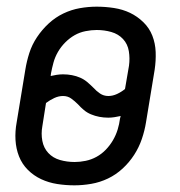

<svg xmlns="http://www.w3.org/2000/svg" viewBox="-20 -548 540 576"><path d="M203 8Q177 8 151.5 4Q126 0 103.5 -10.5Q81 -21 63.5 -38.5Q46 -56 37 -79Q28 -102 26.5 -128Q25 -154 30 -181L56 -339Q60 -364 68 -389Q76 -414 91 -436.5Q106 -459 126 -477.5Q146 -496 170 -507.5Q194 -519 219.5 -523.5Q245 -528 270 -528Q296 -528 322 -524Q348 -520 370 -509.5Q392 -499 410 -481.5Q428 -464 437 -441Q446 -418 447 -392Q448 -366 444 -339L418 -181Q414 -156 405.5 -131Q397 -106 382.5 -83.5Q368 -61 348 -42.5Q328 -24 304 -12.5Q280 -1 254 3.5Q228 8 203 8ZM305 -260Q318 -260 331 -266Q344 -272 355 -281L367 -351Q370 -373 366.5 -394.5Q363 -416 349 -431Q335 -446 314 -452Q293 -458 270 -458Q254 -458 236.5 -454.5Q219 -451 204 -442.5Q189 -434 176 -421Q163 -408 154 -392.5Q145 -377 140.5 -360.5Q136 -344 133 -328L132 -320Q140 -322 150 -323.5Q160 -325 169 -325Q183 -325 196 -322.5Q209 -320 220.5 -315Q232 -310 241.5 -302Q251 -294 260 -285Q269 -275 280 -267.5Q291 -260 305 -260ZM204 -62Q220 -62 237 -65.5Q254 -69 269.5 -77.5Q285 -86 297.5 -99Q310 -112 319 -127.5Q328 -143 333 -159.5Q338 -176 340 -192L342 -200Q333 -198 323.5 -196.5Q314 -195 305 -195Q291 -195 278 -197.5Q265 -200 253 -205Q241 -210 231.5 -218Q222 -226 214 -235Q204 -245 193.5 -252.5Q183 -260 169 -260Q156 -260 143 -254Q130 -248 118 -239L107 -169Q103 -147 107 -125.5Q111 -104 125 -89Q139 -74 160 -68Q181 -62 204 -62Z"/></svg>

Font: Iosevka Custom
Style: Italic
Weight: 400
Italic angle: -9°
Monospace: yes
Designer: Belleve Invis
Foundry: Belleve Invis
Version: Version 30.3.3; ttfautohint (v1.8.3)